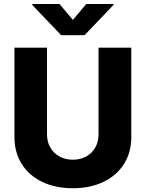

<svg xmlns="http://www.w3.org/2000/svg" viewBox="-20 -950 743 979"><path d="M649.4 -707V-251Q649.4 -172.9 612.1 -113.8Q574.7 -54.7 507.3 -22.5Q439.9 9.8 351.6 9.8Q262.7 9.8 195.3 -22.5Q127.9 -54.7 90.8 -113.8Q53.7 -172.9 53.7 -251V-707H219.7V-264.6Q219.7 -227.5 236.3 -198.2Q252.9 -168.9 283 -152.3Q313 -135.7 351.6 -135.7Q390.1 -135.7 419.9 -152.3Q449.7 -168.9 466.1 -198.2Q482.4 -227.5 482.4 -264.6V-707ZM351.6 -848.6 419.9 -929.7H558.6V-924.8L411.1 -770.5H292L144.5 -924.8V-929.7H283.2Z"/></svg>

Font: Pretendard Std ExtraBold
Style: Regular
Weight: 800
Designer: Base glyphs from Inter by Rasmus Andersson; Hangeul glyphs from Noto Sans CJK(Source Han Sans) by Jang Soo-young and Kan
Foundry: Kil Hyung-jin
Version: Version 1.309